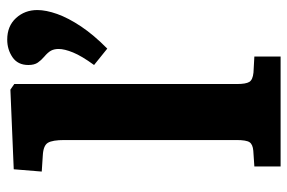

<svg xmlns="http://www.w3.org/2000/svg" viewBox="-156 -660 816 545"><g transform="rotate(-90 252.5 -388.0)"><path d="M52 0V-74.5L96.5 -77.5Q114.5 -79 120.7 -88Q127 -97 127 -125.5V-614Q127 -647.5 119.2 -660.5Q111.5 -673.5 83.5 -675L37.5 -678L44 -757.5L270 -767L286 -756V-124Q286 -98.5 292 -88.8Q298 -79 318.5 -77L364 -74.5V0ZM386.5 -492 340 -529.5Q365.5 -564.5 375.5 -589Q385.5 -613.5 385.5 -630Q385.5 -642.5 380.8 -651.5Q376 -660.5 363.5 -671Q353.5 -679.5 346.8 -689.2Q340 -699 340 -716Q340 -746 362 -761Q384 -776 412 -776Q450.5 -776 473.3 -751Q496 -726 496 -690.5Q496 -666 484.8 -634.2Q473.5 -602.5 449.3 -566.2Q425 -530 386.5 -492Z"/></g></svg>

Font: Literata Variable Black
Style: Regular
Weight: 900
Designer: Latin by Veronika Burian and Jose Scaglione. Greek by Irene Vlachou. Cyrillic by Vera Evstafieva.
Foundry: TypeTogether
Version: Version 3.021